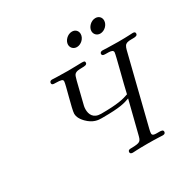

<svg xmlns="http://www.w3.org/2000/svg" viewBox="-191 -1078 1259 1264"><g transform="rotate(-30 438.0 -445.5)"><path d="M450 -829C450 -805 468 -786 494 -786C526 -786 558 -816 558 -849C558 -873 541 -891 515 -891C481 -891 450 -859 450 -829ZM628 -829C628 -805 646 -786 672 -786C704 -786 736 -816 736 -849C736 -873 719 -891 693 -891C659 -891 628 -859 628 -829ZM225 -666C225 -654 235 -652 248 -652H252C296 -651 308 -648 308 -633C308 -611 258 -447 258 -415C258 -401 262 -377 293 -345C336 -301 376 -299 400 -299H409C543 -299 578 -311 616 -325L556 -87C544 -39 542 -33 475 -31C464 -31 445 -33 445 -14C445 -7 450 0 464 0C476 0 498 -3 577 -3C647 -3 681 0 693 0C708 0 713 -8 713 -17C713 -30 700 -32 684 -32H664C646 -32 631 -34 631 -50C631 -57 633 -67 636 -80L757 -564C775 -634 772 -651 830 -651H841C861 -651 876 -653 876 -670C876 -680 868 -683 857 -683C845 -683 823 -680 746 -680C675 -680 640 -683 628 -683C621 -683 614 -681 610 -675C606 -669 607 -661 613 -656C627 -646 691 -663 691 -633C691 -616 637 -418 623 -352C584 -338 539 -326 412 -326C352 -326 337 -366 337 -402C337 -420 341 -434 345 -449C383 -601 387 -625 397 -637C422 -666 493 -636 493 -669C493 -680 488 -682 467 -682C448 -682 416 -680 363 -680C293 -680 257 -683 245 -683C228 -683 225 -673 225 -666Z"/></g></svg>

Font: CMU Serif
Style: Italic
Weight: 500
Italic angle: -14.04°
Version: Version 0.7.0